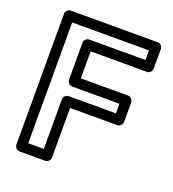

<svg xmlns="http://www.w3.org/2000/svg" viewBox="-129 -778 812 902"><g transform="rotate(20 276.5 -327.0)"><path d="M96 -25V-629H480V-581H199C184 -581 174 -567 174 -556V-371C174 -356 188 -346 199 -346H435V-298H199C184 -298 174 -284 174 -273V-25ZM46 0C46 11 56 25 71 25H199C210 25 224 15 224 0V-248H460C471 -248 485 -258 485 -273V-371C485 -382 475 -396 460 -396H224V-531H506C517 -531 530 -541 530 -556V-654C530 -665 521 -679 506 -679H71C60 -679 46 -669 46 -654Z"/></g></svg>

Font: Falling Sky
Style: ExtOu
Weight: 400
Designer: Paul D. Hunt
Foundry: Adobe Systems Incorporated
Version: Version 1.02